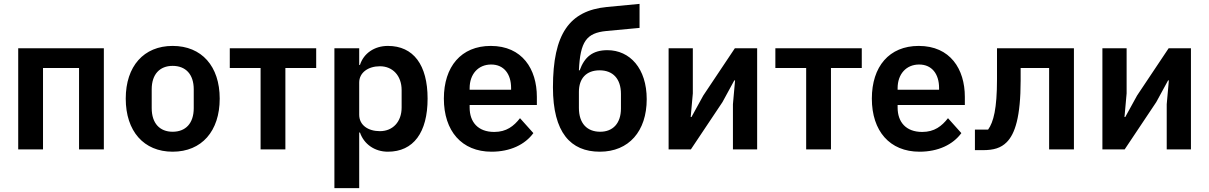

<svg xmlns="http://www.w3.org/2000/svg" viewBox="-20 -771 6241 991"><path d="M74 0H202V-420H388V0H516V-522H74Z M871 12C1021 12 1114 -94 1114 -262C1114 -429 1021 -534 871 -534C722 -534 629 -429 629 -262C629 -94 722 12 871 12ZM871 -91C805 -91 763 -134 763 -213V-310C763 -388 805 -431 871 -431C938 -431 980 -388 980 -310V-213C980 -134 938 -91 871 -91Z M1325 0H1453V-420H1612V-522H1166V-420H1325Z M1706 200H1834V-87H1838C1858 -28 1913 12 1982 12C2114 12 2187 -87 2187 -262C2187 -436 2114 -534 1982 -534C1913 -534 1857 -496 1838 -436H1834V-522H1706ZM1941 -94C1880 -94 1834 -125 1834 -179V-345C1834 -396 1880 -429 1941 -429C2007 -429 2053 -380 2053 -306V-216C2053 -142 2007 -94 1941 -94Z M2517 12C2614 12 2690 -25 2733 -84L2664 -161C2632 -120 2594 -90 2531 -90C2447 -90 2404 -141 2404 -216V-229H2751V-271C2751 -414 2676 -534 2513 -534C2360 -534 2271 -427 2271 -262C2271 -95 2363 12 2517 12ZM2515 -438C2581 -438 2618 -389 2618 -317V-308H2404V-316C2404 -388 2448 -438 2515 -438Z M3076 12C3226 12 3318 -94 3318 -259C3318 -418 3231 -512 3115 -512C3039 -512 2997 -477 2972 -408H2968C2975 -556 3006 -601 3110 -611L3281 -627V-751L3113 -735C2918 -716 2834 -595 2834 -320C2834 -87 2925 12 3076 12ZM3078 -91C3010 -91 2968 -134 2968 -214V-297C2968 -366 3006 -408 3075 -408C3143 -408 3185 -365 3185 -286V-211C3185 -134 3143 -91 3078 -91Z M3431 0H3546L3709 -244L3770 -356H3774L3763 -233V0H3888V-522H3773L3610 -278L3549 -167H3545L3556 -289V-522H3431Z M4141 0H4269V-420H4428V-522H3982V-420H4141Z M4726 12C4823 12 4899 -25 4942 -84L4873 -161C4841 -120 4803 -90 4740 -90C4656 -90 4613 -141 4613 -216V-229H4960V-271C4960 -414 4885 -534 4722 -534C4569 -534 4480 -427 4480 -262C4480 -95 4572 12 4726 12ZM4724 -438C4790 -438 4827 -389 4827 -317V-308H4613V-316C4613 -388 4657 -438 4724 -438Z M5012 4H5053C5109 4 5146 -7 5176 -37C5219 -80 5248 -168 5248 -356V-420H5395V0H5523V-522H5126V-362C5126 -210 5108 -141 5080 -102H5012Z M5670 0H5785L5948 -244L6009 -356H6013L6002 -233V0H6127V-522H6012L5849 -278L5788 -167H5784L5795 -289V-522H5670Z"/></svg>

Font: Braiins Sans SemiBold
Style: Regular
Weight: 600
Designer: Mike Abbink, Paul van der Laan, Pieter van Rosmalen, Jiri Chlebus, Lubos Buracinsky
Foundry: Bold Monday, Sudetype
Version: Version 1.000;hotconv 1.0.109;makeotfexe 2.5.65596